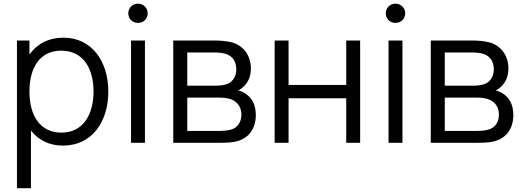

<svg xmlns="http://www.w3.org/2000/svg" viewBox="-20 -754 2761 1014"><path d="M69.5 240H143.5V-64.5C182.5 -15 239 15 312.5 15C464 15 552 -108.5 552 -270.5C552 -431.5 463.5 -555 315.5 -555C235.5 -555 175 -521.5 135.5 -466V-540H69.5ZM305 -53.5C190 -53.5 135.5 -145.5 135.5 -270.5C135.5 -397.5 191 -486.5 303.5 -486.5C419.5 -486.5 474 -392.5 474 -270.5C474 -147.5 417.5 -53.5 305 -53.5Z M708.5 -633C737.5 -633 760 -655 760 -683.5C760 -712.5 737.5 -734.5 708.5 -734.5C679.5 -734.5 657.5 -712.5 657.5 -683.5C657.5 -655 679.5 -633 708.5 -633ZM672 0H745.5V-540H672Z M895 0H1146.5C1173.5 0 1207 -1 1233.5 -8.5C1293 -25.5 1331 -73 1331 -147C1331 -201.5 1310 -239.5 1272 -262.5C1260.5 -269.5 1248 -274.5 1237.5 -276.5C1249 -281.5 1261.5 -290.5 1271.5 -301.5C1292.5 -323.5 1305 -353.5 1305 -392.5C1305 -462 1264.5 -514 1204 -530.5C1176 -537.5 1140 -540 1117.5 -540H895ZM969 -301.5V-477H1110C1117.5 -477 1151 -477 1175 -468.5C1210 -457 1228 -426 1228 -388.5C1228 -353.5 1212 -321.5 1177.5 -309.5C1161 -303.5 1137 -301.5 1120 -301.5ZM969 -62.5V-238.5H1132.5C1145.5 -238.5 1164 -238.5 1179 -235C1224.5 -228 1255 -196.5 1255 -149C1255 -113 1237.5 -79 1198 -69C1181 -64.5 1157 -62.5 1143 -62.5Z M1430.5 0H1504V-235H1808.5V0H1882V-540H1808.5V-305.5H1504V-540H1430.5Z M2068.5 -633C2097.5 -633 2120 -655 2120 -683.5C2120 -712.5 2097.5 -734.5 2068.5 -734.5C2039.5 -734.5 2017.5 -712.5 2017.5 -683.5C2017.5 -655 2039.5 -633 2068.5 -633ZM2032 0H2105.5V-540H2032Z M2255 0H2506.5C2533.5 0 2567 -1 2593.5 -8.5C2653 -25.5 2691 -73 2691 -147C2691 -201.5 2670 -239.5 2632 -262.5C2620.5 -269.5 2608 -274.5 2597.5 -276.5C2609 -281.5 2621.5 -290.5 2631.5 -301.5C2652.5 -323.5 2665 -353.5 2665 -392.5C2665 -462 2624.5 -514 2564 -530.5C2536 -537.5 2500 -540 2477.5 -540H2255ZM2329 -301.5V-477H2470C2477.5 -477 2511 -477 2535 -468.5C2570 -457 2588 -426 2588 -388.5C2588 -353.5 2572 -321.5 2537.5 -309.5C2521 -303.5 2497 -301.5 2480 -301.5ZM2329 -62.5V-238.5H2492.5C2505.5 -238.5 2524 -238.5 2539 -235C2584.5 -228 2615 -196.5 2615 -149C2615 -113 2597.5 -79 2558 -69C2541 -64.5 2517 -62.5 2503 -62.5Z"/></svg>

Font: Hauora
Style: Regular
Weight: 400
Designer: Mikhail Sharanda
Foundry: WCYS & Co.
Version: Version 1.010